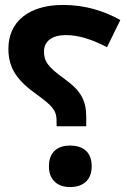

<svg xmlns="http://www.w3.org/2000/svg" viewBox="-20 -744 523 777"><path d="M209 -233H329V-269C329 -335 310 -375 242 -424C172 -474 158 -497 158 -536C158 -577 191 -602 246 -602C301 -602 355 -583 413 -553L467 -663C402 -699 326 -724 235 -724C95 -724 14 -655 14 -547C14 -465 52 -416 131 -360C193 -315 209 -296 209 -255ZM263 13C313 13 351 -12 351 -71C351 -132 313 -155 263 -155C217 -155 178 -132 178 -71C178 -12 217 13 263 13Z"/></svg>

Font: Noto Sans Arabic SemBd
Style: Regular
Weight: 600
Designer: Monotype Design Team, Nadine Chahine, Nizar Qandah and Khaled Hosny
Foundry: Monotype Imaging Inc.
Version: Version 2.012